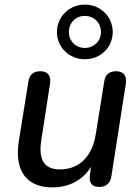

<svg xmlns="http://www.w3.org/2000/svg" viewBox="-20 -804 607 833"><path d="M207 9C280 9 339 -23 375 -80L370 -44C365 -10 380 7 410 7C440 7 458 -8 463 -38L526 -441C531 -475 516 -495 484 -495C454 -495 436 -480 432 -449L396 -225C382 -129 327 -69 240 -69C172 -69 146 -110 159 -195L197 -441C203 -475 187 -495 155 -495C125 -495 107 -480 103 -449L62 -194C40 -55 102 9 207 9ZM348 -547C417 -547 469 -599 469 -665C469 -731 417 -784 348 -784C280 -784 227 -731 227 -665C227 -599 280 -547 348 -547ZM348 -596C308 -596 279 -626 279 -665C279 -705 308 -735 348 -735C388 -735 418 -705 418 -665C418 -626 388 -596 348 -596Z"/></svg>

Font: SN Pro Medium
Style: Italic
Weight: 400
Italic angle: -9°
Designer: Tobias Whetton
Foundry: Supernotes
Version: Version 1.001;Glyphs 3.2 (3249)